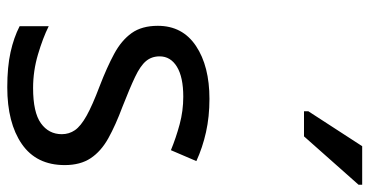

<svg xmlns="http://www.w3.org/2000/svg" viewBox="-264 -742 1016 528"><g transform="rotate(90 244.0 -478.0)"><path d="M434 -148Q434 -70 376 -30Q318 10 220 10Q164 10 123.5 1Q83 -8 52 -24V-104Q84 -88 129.5 -74.5Q175 -61 222 -61Q289 -61 319 -82.5Q349 -104 349 -140Q349 -160 338 -176Q327 -192 298.5 -208Q270 -224 217 -244Q165 -264 128 -284Q91 -304 71 -332Q51 -360 51 -404Q51 -472 106.5 -509Q162 -546 252 -546Q301 -546 343.5 -536.5Q386 -527 423 -510L393 -440Q359 -454 322 -464Q285 -474 246 -474Q192 -474 163.5 -456.5Q135 -439 135 -409Q135 -387 148 -371.5Q161 -356 191.5 -341.5Q222 -327 273 -307Q324 -288 360 -268Q396 -248 415 -219.5Q434 -191 434 -148ZM286 -806V-818L382 -966H488V-956L355 -806Z"/></g></svg>

Font: Noto Sans Tifinagh Azawagh
Style: Regular
Weight: 400
Designer: JamraPatel
Foundry: JamraPatel LLC
Version: Version 2.006; ttfautohint (v1.8.4.7-5d5b)